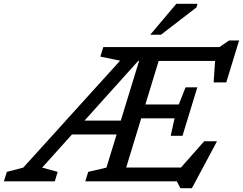

<svg xmlns="http://www.w3.org/2000/svg" viewBox="-94 -955 1278 1011"><path d="M128 -72.5 209.5 -50 194.5 0H-73.5L-58 -50L28.5 -72.5L251 -318L251.5 -320H252.5L538.5 -635.5L434.5 -657L450 -707H1061.5L1112.5 -742H1165L1097.5 -521H1031L1038.5 -634H741.5L671.5 -405H847.5L883 -495H945L867 -240H805L825 -332H649.5L570.5 -73H859L981 -211H1048.5L916.5 36H856L837 0H355L370.5 -50L466.5 -72.5L520 -247H285ZM634 -634.5 351 -320H542L638.5 -634.5ZM697 -772 834.5 -935H946L940.5 -916L753.5 -772Z"/></svg>

Font: Newsreader Caption
Style: Italic
Weight: 400
Italic angle: -17°
Designer: Hugues Gentile
Foundry: Production Type
Version: Version 1.001